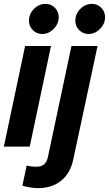

<svg xmlns="http://www.w3.org/2000/svg" viewBox="-22 -759 564 994"><path d="M196 -583Q168 -583 148 -603Q128 -623 128 -652Q128 -687 154 -713Q180 -739 214 -739Q242 -739 262 -719Q282 -699 282 -671Q282 -636 256 -609.5Q230 -583 196 -583ZM242 -521 132 0H-2L108 -521ZM436 -583Q408 -583 388 -603Q368 -623 368 -652Q368 -687 394 -713Q420 -739 454 -739Q482 -739 502 -719Q522 -699 522 -671Q522 -636 496 -609.5Q470 -583 436 -583ZM175 215Q156 215 131.5 211Q107 207 94 202L116 98Q127 101 138.5 102.5Q150 104 167 104Q192 104 206.5 91.5Q221 79 226 54L348 -521H483L357 68Q342 138 294.5 176.5Q247 215 175 215Z"/></svg>

Font: Red Hat Display
Style: Bold Italic
Weight: 700
Italic angle: -12°
Designer: Pentagram / MCKL
Foundry: Pentagram / MCKL
Version: Version 1.003; Red Hat Display Bold Italic